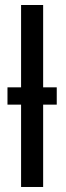

<svg xmlns="http://www.w3.org/2000/svg" viewBox="-20 -745 262 765"><path d="M151.9 0H64V-328.1H9.8V-397H64V-725.1H151.9V-397H206.1V-328.1H151.9Z"/></svg>

Font: Libra Sans Modern
Style: Regular
Weight: 400
Foundry: Stefan Peev, Context Ltd
Version: Version 1.000